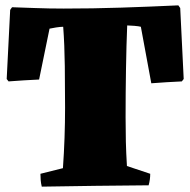

<svg xmlns="http://www.w3.org/2000/svg" viewBox="-20 -692 711 717"><path d="M136 5Q133 -7 132 -19Q131 -31 131 -43L215 -64Q219 -120 221 -177.5Q223 -235 223 -290Q223 -364 222 -445Q221 -526 216 -592Q206 -592 189.5 -589.5Q173 -587 165 -585L126 -395Q98 -394 69.5 -392Q41 -390 12 -388L5 -397L18 -655L25 -665Q57 -664 110 -662Q163 -660 218 -660Q325 -660 432 -663.5Q539 -667 646 -672L653 -662L666 -397L659 -388Q631 -387 602.5 -385Q574 -383 545 -381L506 -592Q499 -594 482 -595.5Q465 -597 455 -597Q452 -524 450.5 -434Q449 -344 449 -255Q449 -204 450 -163Q451 -122 454 -72L541 -43Q541 -21 535 0Q435 1 335.5 2Q236 3 136 5Z"/></svg>

Font: Labrada Black
Style: Regular
Weight: 900
Designer: Mercedes Jáuregui
Foundry: Omnibus-Type Team
Version: Version 1.000; ttfautohint (v1.8.4.7-5d5b)